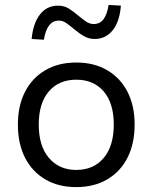

<svg xmlns="http://www.w3.org/2000/svg" viewBox="-20 -754 622 783"><path d="M291 9Q218 9 164.5 -22.5Q111 -54 82 -111Q53 -168 53 -246Q53 -323 82 -379.5Q111 -436 164.5 -467.5Q218 -499 291 -499Q364 -499 417.5 -467.5Q471 -436 500 -379.5Q529 -323 529 -246Q529 -168 500 -111Q471 -54 417.5 -22.5Q364 9 291 9ZM291 -61Q362 -61 403 -110Q444 -159 444 -246Q444 -333 403 -381Q362 -429 291 -429Q220 -429 179 -381Q138 -333 138 -246Q138 -159 179.5 -110Q221 -61 291 -61ZM159 -592 109 -595Q115 -659 143 -695Q171 -731 217 -731Q241 -731 260 -719.5Q279 -708 301 -689Q321 -672 334.5 -664Q348 -656 362 -656Q388 -656 402.5 -676Q417 -696 423 -734L473 -731Q468 -666 439.5 -630.5Q411 -595 366 -595Q343 -595 323.5 -606Q304 -617 280 -637Q261 -653 248 -661.5Q235 -670 220 -670Q195 -670 180 -650Q165 -630 159 -592Z"/></svg>

Font: Nunito Sans 10pt
Style: Regular
Weight: 400
Designer: Vernon Adams
Foundry: Vernon Adams
Version: Version 3.101;gftools[0.9.27]